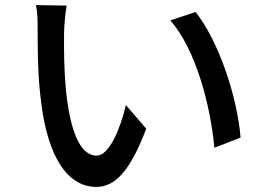

<svg xmlns="http://www.w3.org/2000/svg" viewBox="-20 -725 1040 755"><path d="M242 -703 121 -705C128 -678 128 -637 128 -612C128 -553 128 -435 139 -347C166 -86 258 10 358 10C431 10 491 -49 555 -219L475 -312C454 -221 410 -113 360 -113C292 -113 255 -217 239 -373C232 -450 231 -532 232 -596C232 -622 237 -676 242 -703ZM749 -678 650 -645C751 -528 807 -313 823 -144L926 -184C913 -345 840 -563 749 -678Z"/></svg>

Font: Spoqa Han Sans Neo Medium
Style: Regular
Weight: 500
Designer: [Spoqa Han Sans Neo] Dong-huui Kim ___ Younghwa Kang ___ Yujin Lee ___ [Noto Sans] Ryoko NISHIZUKA ____ (kana & ideograp
Foundry: Spoqa (http://www.spoqa-han-sans.com)
Version: Version 1.100;hotconv 1.0.109;makeotfexe 2.5.65596